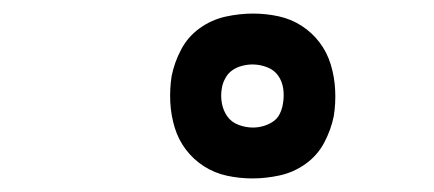

<svg xmlns="http://www.w3.org/2000/svg" viewBox="-20 -798 640 283"><path d="M352 -535Q333 -535 314.5 -539Q296 -543 280.5 -553Q265 -563 254 -577.5Q243 -592 237.5 -610Q232 -628 231 -647.5Q230 -667 233 -686Q237 -706 247 -725Q257 -744 274.5 -756.5Q292 -769 312.5 -773.5Q333 -778 353 -778Q372 -778 390.5 -774Q409 -770 424.5 -760Q440 -750 451 -735.5Q462 -721 467.5 -703Q473 -685 474 -665.5Q475 -646 472 -627Q468 -607 458 -588Q448 -569 430.5 -556.5Q413 -544 392.5 -539.5Q372 -535 352 -535ZM353 -610Q360 -610 367.5 -612Q375 -614 382 -618.5Q389 -623 392.5 -630.5Q396 -638 397 -645Q399 -656 397.5 -667Q396 -678 390 -686.5Q384 -695 373.5 -699Q363 -703 352 -703Q345 -703 337 -701Q329 -699 322.5 -694.5Q316 -690 312 -682.5Q308 -675 307 -668Q305 -657 307 -646Q309 -635 315 -626.5Q321 -618 331.5 -614Q342 -610 353 -610Z"/></svg>

Font: Iosevka Medium Extended
Style: Italic
Weight: 500
Width: 7
Italic angle: -9°
Monospace: yes
Designer: Belleve Invis
Foundry: Belleve Invis
Version: Version 32.5.0; ttfautohint (v1.8.4)